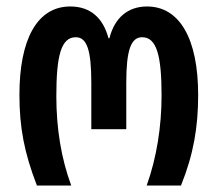

<svg xmlns="http://www.w3.org/2000/svg" viewBox="-20 -573 673 593"><path d="M94 0H200C169 -84 154 -176 154 -276C154 -402 169 -458 214 -458C249 -458 262 -417 262 -317V-174H370V-317C370 -417 384 -458 419 -458C464 -458 479 -401 479 -278C479 -183 464 -86 433 0H539C578 -97 592 -181 592 -280C592 -453 535 -553 434 -553C376 -553 334 -519 318 -455H315C298 -519 258 -553 197 -553C95 -553 40 -452 40 -280C40 -179 55 -101 94 0Z"/></svg>

Font: Noto Sans Georgian ExtraCondensed SemiBold
Style: Regular
Weight: 600
Width: 2
Designer: Monotype Design Team, Akaki Razmadze
Foundry: Google LLC
Version: Version 2.005